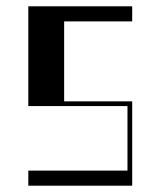

<svg xmlns="http://www.w3.org/2000/svg" viewBox="-20 -590 510 610"><path d="M70 -48H385V-253H70V-570H400V-522H183.8V-268H400V0H70Z"/></svg>

Font: Facade Sud
Style: Regular
Weight: 100
Designer: Éléonore Fines
Foundry: Velvetyne Type Foundry
Version: Version 1.001;Glyphs 3.2 (3202)